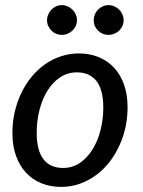

<svg xmlns="http://www.w3.org/2000/svg" viewBox="-20 -724 560 751"><path d="M28.5 0ZM227 -67Q263 -67 292 -86.5Q321 -106 341.5 -138.8Q362 -171.5 373 -214.2Q384 -257 384 -303.5Q384 -372.5 357.5 -406.8Q331 -441 280.5 -441Q244.5 -441 215.5 -421.8Q186.5 -402.5 166 -369.8Q145.5 -337 134.5 -294.2Q123.5 -251.5 123.5 -204.5Q123.5 -136 149.8 -101.5Q176 -67 227 -67ZM218.5 7Q177 7 142 -7.2Q107 -21.5 81.8 -48.5Q56.5 -75.5 42.5 -114.8Q28.5 -154 28.5 -204Q28.5 -247 37.8 -286.8Q47 -326.5 63.8 -361Q80.5 -395.5 104 -424Q127.5 -452.5 156.5 -472.8Q185.5 -493 219 -504Q252.5 -515 289 -515Q330.5 -515 365.5 -500.8Q400.5 -486.5 425.8 -459.5Q451 -432.5 465 -393.5Q479 -354.5 479 -304.5Q479 -240.5 458.8 -183.8Q438.5 -127 403.5 -84.5Q368.5 -42 320.8 -17.5Q273 7 218.5 7ZM281 -644.5Q281 -632.5 276.2 -622.2Q271.5 -612 263.2 -604.2Q255 -596.5 244.2 -592Q233.5 -587.5 221.5 -587.5Q210 -587.5 199.5 -592Q189 -596.5 181.2 -604.2Q173.5 -612 168.8 -622.2Q164 -632.5 164 -644.5Q164 -656.5 168.8 -667.5Q173.5 -678.5 181.2 -686.5Q189 -694.5 199.5 -699.2Q210 -704 221.5 -704Q233.5 -704 244.2 -699.2Q255 -694.5 263.2 -686.5Q271.5 -678.5 276.2 -667.5Q281 -656.5 281 -644.5ZM463.5 -644.5Q463.5 -632.5 458.8 -622.2Q454 -612 446 -604.2Q438 -596.5 427.2 -592Q416.5 -587.5 404.5 -587.5Q392.5 -587.5 382 -592Q371.5 -596.5 363.5 -604.2Q355.5 -612 351 -622.2Q346.5 -632.5 346.5 -644.5Q346.5 -656.5 351 -667.5Q355.5 -678.5 363.5 -686.5Q371.5 -694.5 382 -699.2Q392.5 -704 404.5 -704Q416.5 -704 427.2 -699.2Q438 -694.5 446 -686.5Q454 -678.5 458.8 -667.5Q463.5 -656.5 463.5 -644.5Z"/></svg>

Font: Lato Medium
Style: Italic
Weight: 500
Italic angle: -7°
Designer: Lukasz Dziedzic
Foundry: tyPoland Lukasz Dziedzic
Version: Version 2.006; 2014-01-15